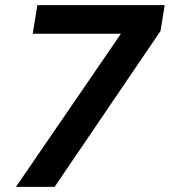

<svg xmlns="http://www.w3.org/2000/svg" viewBox="-20 -725 659 745"><path d="M42 0 482 -642 484 -594H107L125 -705H619L603 -605L192 0Z"/></svg>

Font: Nunito Sans 8pt
Style: Bold Italic
Weight: 700
Italic angle: -9°
Version: Version 3.101;gftools[0.9.27]